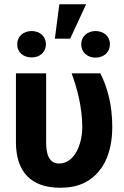

<svg xmlns="http://www.w3.org/2000/svg" viewBox="-20 -873 585 903"><path d="M263 10C306 10 343 3 374 -12C462 -54 508 -148 508 -276C508 -378 486 -461 452 -528H317C344 -453 366 -371 367 -276C367 -231 356 -188 339 -158C323 -131 298 -104 258 -104C209 -104 197 -151 197 -203V-528H55V-204C55 -65 126 10 263 10ZM259 -853 238 -691H310L385 -853ZM129 -603C167 -603 196 -627 196 -665C196 -702 167 -727 129 -727C91 -727 61 -703 61 -665C61 -626 90 -603 129 -603ZM429 -602C468 -602 497 -627 497 -665C497 -703 467 -727 429 -727C392 -727 362 -702 362 -665C362 -627 391 -602 429 -602Z"/></svg>

Font: Asimov
Style: Regular
Weight: 500
Designer: Google
Version: Version 2.000980; 2014